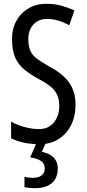

<svg xmlns="http://www.w3.org/2000/svg" viewBox="-20 -810 453 1004"><path d="M375 -262Q375 -202 351.5 -155.5Q328 -109 286 -82.5Q244 -56 187 -56Q100 -56 38 -87V-174Q72 -155 111 -145Q150 -135 184 -135Q234 -135 262 -170Q290 -205 290 -254Q290 -289 279.5 -313Q269 -337 245 -357Q221 -377 180 -398Q138 -421 107 -446.5Q76 -472 59.5 -509Q43 -546 43 -602Q42 -658 65.5 -700.5Q89 -743 130.5 -767Q172 -791 225 -790Q267 -790 304 -779.5Q341 -769 369 -755L342 -678Q282 -711 227 -711Q181 -711 154.5 -681.5Q128 -652 128 -606Q128 -570 138 -546Q148 -522 172.5 -503.5Q197 -485 238 -462Q308 -425 341.5 -378Q375 -331 375 -262ZM282 71Q282 121 251 147.5Q220 174 164 174Q128 174 108 168V114Q128 120 151 120Q183 120 198.5 106.5Q214 93 214 71Q214 45 194 31.5Q174 18 138 13L172 -66H221L199 -16Q282 1 282 71Z"/></svg>

Font: Noto Sans Malayalam UI ExtraCondensed
Style: Regular
Weight: 400
Width: 2
Designer: Jelle Bosma - Monotype Design Team
Foundry: Monotype Imaging Inc.
Version: Version 2.104; ttfautohint (v1.8.4.7-5d5b)